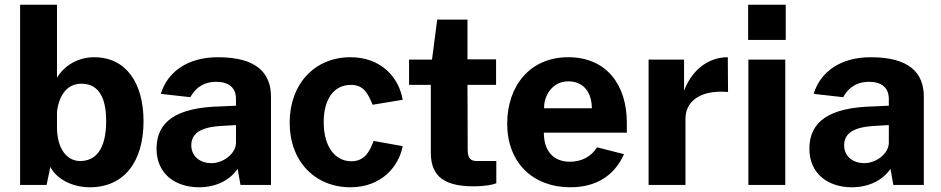

<svg xmlns="http://www.w3.org/2000/svg" viewBox="-20 -782 3980 812"><path d="M360 10C505 10 587 -98 587 -269C587 -430 514 -540 378 -540C309 -540 250 -503 221 -453V-762H65V0H177L193 -76C217 -28 282 10 360 10ZM319 -101C264 -101 221 -151 221 -245V-311C232 -390 271 -428 324 -428C386 -428 429 -386 429 -270C429 -147 382 -101 319 -101Z M822 10C895 10 953 -21 985 -68L997 0H1126V-373C1126 -473 1066 -540 901 -540C776 -540 689 -480 660 -385L785 -371C813 -421 853 -436 894 -436C948 -436 978 -411 978 -363V-335L914 -332C726 -328 642 -268 642 -153C642 -48 720 10 822 10ZM874 -92C827 -92 789 -120 789 -168C789 -232 856 -247 926 -250L978 -253V-177C977 -133 926 -92 874 -92Z M1462 -540C1311 -540 1205 -427 1205 -263C1205 -100 1312 10 1462 10C1591 10 1666 -75 1683 -164L1560 -186C1544 -143 1523 -100 1466 -100C1397 -100 1349 -162 1349 -265C1349 -366 1394 -423 1464 -423C1519 -423 1536 -386 1556 -339L1683 -360C1668 -451 1595 -540 1462 -540Z M2078 -531H1957V-699H1829L1807 -530H1710V-423H1802V-138C1802 -53 1839 6 1982 6C2032 6 2065 -1 2079 -7V-101H1997C1974 -101 1958 -109 1958 -147L1957 -423H2078Z M2631 -221V-263C2631 -422 2546 -540 2383 -540C2220 -540 2125 -417 2125 -259C2125 -94 2234 10 2392 10C2500 10 2578 -38 2619 -130L2505 -159C2480 -119 2439 -98 2390 -98C2322 -98 2280 -142 2280 -221ZM2281 -324C2280 -380 2318 -438 2383 -438C2453 -438 2483 -385 2483 -324Z M2879 0V-281C2879 -341 2926 -404 3059 -393L3058 -540C2968 -540 2902 -477 2873 -398V-530H2723V0Z M3145 -530V0H3301V-530ZM3144 -762V-613H3303V-762Z M3583 10C3656 10 3714 -21 3746 -68L3758 0H3887V-373C3887 -473 3827 -540 3662 -540C3537 -540 3450 -480 3421 -385L3546 -371C3574 -421 3614 -436 3655 -436C3709 -436 3739 -411 3739 -363V-335L3675 -332C3487 -328 3403 -268 3403 -153C3403 -48 3481 10 3583 10ZM3635 -92C3588 -92 3550 -120 3550 -168C3550 -232 3617 -247 3687 -250L3739 -253V-177C3738 -133 3687 -92 3635 -92Z"/></svg>

Font: Cheyenne Sans
Style: Bold
Weight: 700
Designer: The Public Sans project authors (U.S. Web Design System), Libre Franklin designed by Pablo Impallari and Rodrigo Fuenzal
Foundry: The Cheyenne Sans Project Authors
Version: Version 2.007